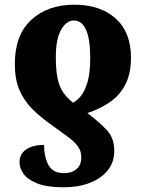

<svg xmlns="http://www.w3.org/2000/svg" viewBox="-20 -566 606 815"><path d="M296 -546Q406 -546 471 -487.5Q536 -429 536 -322Q536 -254 512.5 -208Q489 -162 447 -133Q405 -104 351 -86Q404 -46 434.5 -12.5Q465 21 465 74Q465 123 437 157.5Q409 192 360.5 210.5Q312 229 251 229Q179 229 138 212.5Q97 196 80 172Q63 148 63 124Q63 87 91.5 68Q120 49 167 49Q167 99 185.5 134Q204 169 252 169Q284 169 304.5 152Q325 135 325 102Q325 76 311.5 56.5Q298 37 270.5 16.5Q243 -4 201 -34Q151 -69 116 -104.5Q81 -140 62 -185Q43 -230 43 -295Q43 -417 112.5 -481.5Q182 -546 296 -546ZM293 -479Q262 -479 239.5 -440Q217 -401 217 -324Q217 -268 224.5 -232.5Q232 -197 248.5 -173.5Q265 -150 290 -130Q306 -138 322.5 -157.5Q339 -177 351 -216Q363 -255 363 -319Q363 -479 293 -479Z"/></svg>

Font: Noto Serif Condensed Black
Style: Regular
Weight: 900
Width: 3
Designer: Monotype Design Team
Foundry: Monotype Imaging Inc.
Version: Version 2.015; ttfautohint (v1.8.4.7-5d5b)